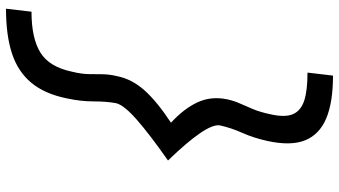

<svg xmlns="http://www.w3.org/2000/svg" viewBox="-265 -720 1130 640"><g transform="rotate(90 300.0 -400.0)"><path d="M9 145 19 60Q107 60 155 30.5Q203 1 219 -75Q227 -108 227 -132Q227 -156 227.5 -178.5Q228 -201 234 -226Q244 -275 281 -316.5Q318 -358 389 -405Q343 -447 321.5 -492.5Q300 -538 311 -592Q316 -615 325 -635Q334 -655 344 -679Q354 -703 361 -737Q372 -785 360.5 -811.5Q349 -838 315.5 -849Q282 -860 222 -860L232 -945Q321 -945 374.5 -922.5Q428 -900 447.5 -852.5Q467 -805 450 -727Q440 -681 423 -643Q406 -605 398 -568Q394 -546 423.5 -502.5Q453 -459 515 -395Q428 -334 379 -291Q330 -248 324 -222Q318 -190 318 -147Q318 -104 308 -58Q293 16 256 60.5Q219 105 158.5 125Q98 145 9 145Z"/></g></svg>

Font: Victor Mono Thin SemiBold
Style: Italic
Weight: 600
Italic angle: -12°
Monospace: yes
Version: Version 1.561;gftools[0.9.30]